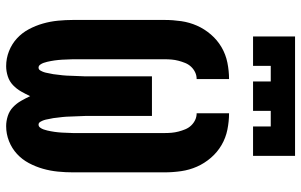

<svg xmlns="http://www.w3.org/2000/svg" viewBox="-202 -794 1003 640"><g transform="rotate(90 300.0 -473.5)"><path d="M200 8Q174 8 150 -1.5Q126 -11 107.5 -28Q89 -45 77 -67.5Q65 -90 58 -114.5Q51 -139 48.5 -164.5Q46 -190 46 -215V-520Q46 -548 50 -575.5Q54 -603 65 -628Q76 -653 94.5 -674.5Q113 -696 137 -710Q161 -724 188.5 -729.5Q216 -735 243 -735V-627Q231 -627 220.5 -622Q210 -617 202 -608.5Q194 -600 189.5 -589Q185 -578 182 -566.5Q179 -555 178 -543.5Q177 -532 177 -520V-215Q177 -209 177.5 -202.5Q178 -196 178 -190Q178 -184 178.5 -178Q179 -172 179.5 -165.5Q180 -159 181 -153Q182 -147 183 -141Q184 -135 185.5 -129Q187 -123 189 -117Q191 -111 195 -105.5Q199 -100 205 -100Q211 -100 214.5 -106Q218 -112 220 -118Q222 -124 223 -130.5Q224 -137 225.5 -143Q227 -149 227.5 -155.5Q228 -162 229 -168Q230 -174 230.5 -180.5Q231 -187 231.5 -193Q232 -199 232 -205.5Q232 -212 232.5 -218.5Q233 -225 233 -231Q233 -237 233.5 -243.5Q234 -250 234 -256Q234 -262 234 -268.5Q234 -275 234 -281.5Q234 -288 234 -294V-478H366V-294Q366 -288 366 -281.5Q366 -275 366 -268.5Q366 -262 366 -256Q366 -250 366.5 -243.5Q367 -237 367 -231Q367 -225 367.5 -218.5Q368 -212 368 -205.5Q368 -199 368.5 -193Q369 -187 369.5 -180.5Q370 -174 371 -168Q372 -162 372.5 -155.5Q373 -149 374.5 -143Q376 -137 377 -130.5Q378 -124 380 -118Q382 -112 385.5 -106Q389 -100 395 -100Q401 -100 405 -105.5Q409 -111 411 -117Q413 -123 414.5 -129Q416 -135 417 -141Q418 -147 419 -153Q420 -159 420.5 -165.5Q421 -172 421.5 -178Q422 -184 422 -190Q422 -196 422.5 -202.5Q423 -209 423 -215V-520Q423 -532 422 -543.5Q421 -555 418 -566.5Q415 -578 410.5 -589Q406 -600 398 -608.5Q390 -617 379.5 -622Q369 -627 357 -627V-735Q384 -735 411.5 -729.5Q439 -724 463 -710Q487 -696 505.5 -674.5Q524 -653 535 -628Q546 -603 550 -575.5Q554 -548 554 -520V-215Q554 -190 551.5 -164.5Q549 -139 542 -114.5Q535 -90 523 -67.5Q511 -45 492.5 -28Q474 -11 450 -1.5Q426 8 400 8Q383 8 366 2.5Q349 -3 336.5 -15Q324 -27 315.5 -42Q307 -57 300 -72Q293 -57 284.5 -42Q276 -27 263.5 -15Q251 -3 234 2.5Q217 8 200 8ZM101 -815V-955H499V-815H401V-874H349V-815H251V-874H199V-815Z"/></g></svg>

Font: Iosevka Curly Heavy Extended
Style: Regular
Weight: 900
Width: 7
Monospace: yes
Designer: Belleve Invis
Foundry: Belleve Invis
Version: Version 11.1.0; ttfautohint (v1.8.3)